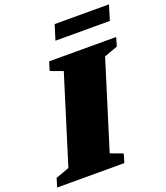

<svg xmlns="http://www.w3.org/2000/svg" viewBox="-190 -1009 969 1119"><g transform="rotate(-20 294.5 -450.0)"><path d="M238 -624.5 161 -653 177 -707H593L577.5 -653L493.5 -622.5L325.5 -82.5L402 -54L386.5 0H-30.5L-14 -54L70 -84.5ZM253 -807.5 281.5 -900H618.5L590.5 -807.5Z"/></g></svg>

Font: Newsreader 6pt ExtraBold
Style: Italic
Weight: 800
Italic angle: -17°
Designer: Hugues Gentile
Foundry: Production Type
Version: Version 1.003; ttfautohint (v1.8.3)